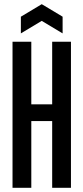

<svg xmlns="http://www.w3.org/2000/svg" viewBox="-20 -900 400 920"><path d="M40 0V-700H130V-400H230V-700H320V0H230V-320H130V0ZM80 -740V-820L180 -880L280 -820V-740L180 -800Z"/></svg>

Font: Tektur Condensed
Style: Regular
Weight: 400
Width: 3
Designer: Adam Jagosz
Foundry: Adam Jagosz
Version: Version 1.005;gftools[0.9.30]